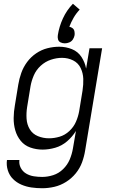

<svg xmlns="http://www.w3.org/2000/svg" viewBox="-20 -786 616 1019"><path d="M204 213Q236 213 268.5 205.5Q301 198 330.5 179.5Q360 161 382 134Q404 107 415.5 75.5Q427 44 432 12L522 -530H455L437 -422Q431 -455 412.5 -483.5Q394 -512 362 -525Q330 -538 294 -538Q263 -538 231.5 -530Q200 -522 172 -503Q144 -484 124 -457Q104 -430 93 -399Q82 -368 77 -337L59 -227Q53 -194 52.5 -160Q52 -126 61 -94.5Q70 -63 90 -38.5Q110 -14 141 -3Q172 8 206 8Q239 8 273.5 -2Q308 -12 336 -36Q364 -60 383 -91L367 2Q362 32 350 60.5Q338 89 315 111.5Q292 134 262.5 143.5Q233 153 204 153Q181 153 159 149.5Q137 146 118.5 135Q100 124 90 104.5Q80 85 83 63H17Q13 91 21.5 118Q30 145 49 164Q68 183 93.5 194Q119 205 147 209Q175 213 204 213ZM240 -52Q209 -52 181 -63.5Q153 -75 138 -100Q123 -125 121 -156Q119 -187 124 -218L142 -328Q147 -357 159.5 -386Q172 -415 196 -437Q220 -459 250 -469Q280 -479 309 -479Q341 -479 368 -465.5Q395 -452 408 -425Q421 -398 422 -367.5Q423 -337 418 -305L400 -195Q395 -167 383 -139.5Q371 -112 348 -90.5Q325 -69 296.5 -60.5Q268 -52 240 -52ZM324 -556Q336 -556 348 -561Q360 -566 367 -577Q374 -588 376 -600Q377 -610 375 -620Q373 -630 365.5 -636Q358 -642 348 -644Q357 -668 370.5 -691.5Q384 -715 403 -735L367 -766Q334 -732 314 -688.5Q294 -645 287 -600Q285 -588 288 -577Q291 -566 301.5 -561Q312 -556 324 -556Z"/></svg>

Font: Iosevka Sparkle Light Oblique
Style: Regular
Weight: 300
Italic angle: -9°
Designer: Belleve Invis
Foundry: Belleve Invis
Version: Version 4.5.0; ttfautohint (v1.8.3)